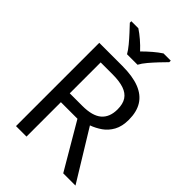

<svg xmlns="http://www.w3.org/2000/svg" viewBox="-271 -1105 1164 1164"><g transform="rotate(45 311.0 -523.0)"><path d="M294 -765Q383 -765 440.5 -742.5Q498 -720 526 -675Q554 -630 554 -562Q554 -505 533 -467Q512 -429 479.5 -406.5Q447 -384 411 -371L607 -51H502L329 -346H187V-51H97V-765ZM289 -687H187V-422H294Q381 -422 421 -456.5Q461 -491 461 -558Q461 -605 442.5 -633Q424 -661 386 -674Q348 -687 289 -687ZM265 -835Q252 -858 230 -884.5Q208 -911 184 -937Q160 -963 142 -982V-995H202Q228 -978 256 -954Q284 -930 309 -903Q336 -930 364 -954Q392 -978 418 -995H480V-982Q461 -963 436.5 -937Q412 -911 389.5 -884.5Q367 -858 355 -835Z"/></g></svg>

Font: Noto Sans Tamil UI
Style: Regular
Weight: 400
Designer: Jelle Bosma - Monotype Design Team
Foundry: Monotype Imaging Inc.
Version: Version 2.004